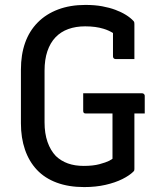

<svg xmlns="http://www.w3.org/2000/svg" viewBox="-20 -740 640 780"><path d="M318 -361H557Q561 -361 563 -359.5Q565 -358 566.5 -356Q568 -354 568 -350V-279H526V-54Q526 -51 525.5 -48.5Q525 -46 522 -43Q506 -27 477 -12.5Q448 2 408.5 11Q369 20 322 20Q259 20 210.5 2Q162 -16 130 -50Q98 -84 81.5 -132Q65 -180 65 -239V-457Q65 -518 82 -566Q99 -614 133 -648.5Q167 -683 216 -701.5Q265 -720 327 -720Q365 -720 395 -714.5Q425 -709 449 -700Q473 -691 491.5 -679.5Q510 -668 522 -655Q525 -652 525.5 -648.5Q526 -645 526 -642V-500H450Q445 -500 442 -503Q439 -506 439 -511V-606Q421 -617 401 -623Q369 -633 326 -633Q288 -633 257.5 -622Q227 -611 205.5 -588.5Q184 -566 172.5 -532Q161 -498 161 -453V-243Q161 -198 173 -163.5Q185 -129 207 -106Q228 -86 256 -76Q284 -66 320 -66Q358 -66 384 -73Q410 -80 424 -87L437 -95V-279H329Q326 -279 324 -279.5Q322 -280 320.5 -281.5Q319 -283 318.5 -285Q318 -287 318 -290Z"/></svg>

Font: Code D OnePiece
Style: Regular
Weight: 400
Version: Version 1.085; ttfautohint (v1.8.4.7-5d5b);Nerd Fonts 3.0.2